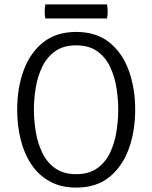

<svg xmlns="http://www.w3.org/2000/svg" viewBox="-20 -840 692 872"><path d="M134 -342Q134 -293 142.5 -241.5Q151 -190 172 -146.2Q193 -102.5 230.5 -75.8Q268 -49 326 -49Q384 -49 421.5 -75.8Q459 -102.5 479.8 -146.2Q500.5 -190 508.8 -241.5Q517 -293 517 -342Q517 -391 508.8 -442.2Q500.5 -493.5 479.8 -537Q459 -580.5 421.5 -607.2Q384 -634 326 -634Q268 -634 230.5 -607.2Q193 -580.5 172 -537Q151 -493.5 142.5 -442.2Q134 -391 134 -342ZM58 -342Q58 -439 87 -519.2Q116 -599.5 175.5 -647.2Q235 -695 326 -695Q417.5 -695 477 -647Q536.5 -599 565.2 -518.8Q594 -438.5 594 -342Q594 -244.5 565 -164.2Q536 -84 476.8 -36Q417.5 12 326 12Q257 12 206.5 -15.8Q156 -43.5 123 -92.5Q90 -141.5 74 -205.5Q58 -269.5 58 -342ZM186 -756Q184.5 -763 183.8 -770.2Q183 -777.5 183 -787Q183 -797.5 183.8 -805Q184.5 -812.5 186 -820H466Q467.5 -812.5 468.2 -805Q469 -797.5 469 -787Q469 -769.5 466 -756Z"/></svg>

Font: Signika Negative Light
Style: Regular
Weight: 300
Designer: Anna Giedry
Foundry: Anna Giedry
Version: Version 2.001